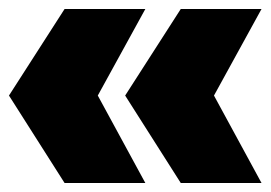

<svg xmlns="http://www.w3.org/2000/svg" viewBox="-37 -486 603 428"><path d="M107 -466H287L181 -273L287 -78H107L-17 -273ZM366 -466H546L440 -273L546 -78H366L242 -273Z"/></svg>

Font: Alexandria Black
Style: Regular
Weight: 900
Designer: Mohamed Gaber
Foundry: Kief Type Foundry
Version: Version 5.100